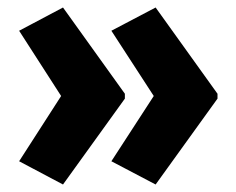

<svg xmlns="http://www.w3.org/2000/svg" viewBox="-20 -535 628 512"><path d="M560 -272 395 -43 277 -105 390 -279 277 -453 395 -515 560 -285ZM313 -272 148 -43 31 -105 143 -279 31 -453 148 -515 313 -285Z"/></svg>

Font: Noto Sans Bengali Condensed ExtraBold
Style: Regular
Weight: 800
Width: 3
Designer: Joana Ranito - Universal Thirst; Jelle Bosma - Monotype Design Team
Foundry: Universal Thirst ehf.
Version: Version 3.000; ttfautohint (v1.8.4.7-5d5b)